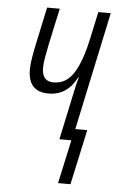

<svg xmlns="http://www.w3.org/2000/svg" viewBox="-52 -568 489 784"><g transform="rotate(5 192.5 -176.0)"><path d="M267 179 316 -47H267L370 -531H319L296 -424Q275 -325 244 -277Q213 -229 162 -229Q114 -229 114 -284Q114 -305 119 -331Q124 -357 129 -383L161 -531H109L77 -381Q71 -354 66 -324Q61 -294 61 -273Q61 -182 145 -182Q222 -182 261 -259H263Q254 -228 246 -188L206 0H255L216 179Z"/></g></svg>

Font: Noto Sans Display Condensed Light
Style: Italic
Weight: 300
Width: 3
Designer: Monotype Design team
Foundry: Monotype Imaging Inc.
Version: 1.000